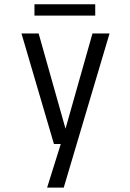

<svg xmlns="http://www.w3.org/2000/svg" viewBox="-20 -652 590 872"><path d="M194 200 256 2H225L77.5 -500H155.5L277.5 -67.5L400 -500H477.5L269.5 200ZM136.5 -581V-632.5H412.5V-581Z"/></svg>

Font: Trispace SemiCondensed Light
Style: Regular
Weight: 300
Width: 4
Designer: Tyler Finck
Foundry: Etcetera Type Company
Version: Version 1.210; ttfautohint (v1.8.3)